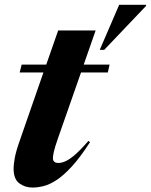

<svg xmlns="http://www.w3.org/2000/svg" viewBox="-20 -788 644 820"><path d="M228 -198.5Q214 -158.5 210 -140.2Q206 -122 206 -112.5Q206 -92 229.5 -92Q242.5 -92 259 -99Q275.5 -106 299.2 -126.2Q323 -146.5 357.5 -186L364.5 -181Q322.5 -116 287 -77.2Q251.5 -38.5 221.5 -19Q191.5 0.5 166 6.8Q140.5 13 119 13Q87 13 62.5 -5Q38 -23 38 -69Q38 -84 43 -113Q48 -142 67 -195L165.5 -478.5H64L72.5 -512H177.5L228.5 -658H388.5L337.5 -512H448L440.5 -478.5H326ZM406 -575 489 -767.5H604L603.5 -762.5L425 -575Z"/></svg>

Font: Newsreader 72pt
Style: Bold Italic
Weight: 700
Italic angle: -17°
Designer: Hugues Gentile
Foundry: Production Type
Version: Version 1.003; ttfautohint (v1.8.3)